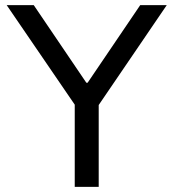

<svg xmlns="http://www.w3.org/2000/svg" viewBox="-20 -725 673 745"><path d="M270 0V-367L287 -294L6 -705H111L315 -404H320L524 -705H627L347 -294L363 -367V0Z"/></svg>

Font: Nunito Sans 6pt
Style: Regular
Weight: 400
Version: Version 3.101;gftools[0.9.27]